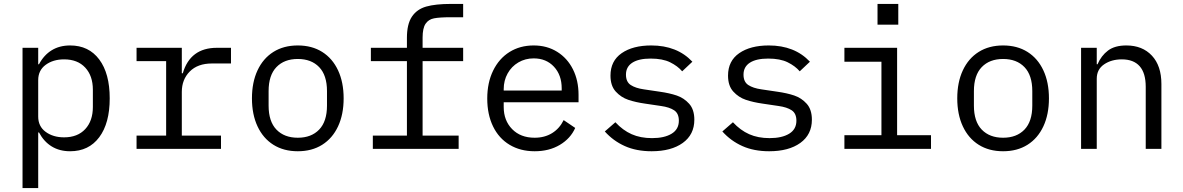

<svg xmlns="http://www.w3.org/2000/svg" viewBox="-20 -760 6040 980"><path d="M95 -516H175V-432H179Q204 -479 244 -503.5Q284 -528 338 -528Q433 -528 486.5 -456.5Q540 -385 540 -258Q540 -131 486.5 -59.5Q433 12 338 12Q284 12 244 -12.5Q204 -37 179 -84H175V200H95ZM454 -214V-302Q454 -373 415 -415Q376 -457 307 -457Q251 -457 213 -429Q175 -401 175 -351V-165Q175 -115 213 -87Q251 -59 307 -59Q376 -59 415 -101Q454 -143 454 -214Z M677 -68H828V-448H677V-516H908V-386H913Q951 -516 1087 -516H1159V-436H1062Q989 -436 948.5 -395Q908 -354 908 -291V-68H1108V0H677Z M1266 -258Q1266 -340 1294.5 -401Q1323 -462 1375.5 -495Q1428 -528 1500 -528Q1572 -528 1624.5 -495Q1677 -462 1705.5 -401Q1734 -340 1734 -258Q1734 -176 1705.5 -115Q1677 -54 1624.5 -21Q1572 12 1500 12Q1428 12 1375.5 -21Q1323 -54 1294.5 -115Q1266 -176 1266 -258ZM1649 -221V-295Q1649 -376 1609 -417.5Q1569 -459 1500 -459Q1431 -459 1391 -417.5Q1351 -376 1351 -295V-221Q1351 -140 1391 -98.5Q1431 -57 1500 -57Q1569 -57 1609 -98.5Q1649 -140 1649 -221Z M1883 -68H2057V-448H1873V-516H2057V-567Q2057 -637 2082.5 -675Q2108 -713 2155.5 -726.5Q2203 -740 2282 -740H2344V-672H2281Q2224 -672 2195.5 -666.5Q2167 -661 2152 -638.5Q2137 -616 2137 -568V-516H2344V-448H2137V-68H2321V0H1883Z M2467 -257Q2467 -338 2497 -399.5Q2527 -461 2580.5 -494.5Q2634 -528 2704 -528Q2772 -528 2824 -495.5Q2876 -463 2904.5 -406Q2933 -349 2933 -276V-238H2551V-214Q2551 -145 2594 -101Q2637 -57 2709 -57Q2760 -57 2798 -80.5Q2836 -104 2857 -147L2916 -107Q2892 -53 2837.5 -20.5Q2783 12 2709 12Q2636 12 2581 -21Q2526 -54 2496.5 -115Q2467 -176 2467 -257ZM2551 -305V-298H2847V-309Q2847 -377 2807.5 -419.5Q2768 -462 2704 -462Q2661 -462 2626 -441.5Q2591 -421 2571 -385Q2551 -349 2551 -305Z M3067 -89 3121 -136Q3159 -95 3204 -75Q3249 -55 3308 -55Q3371 -55 3408 -77.5Q3445 -100 3445 -144Q3445 -181 3421 -197Q3397 -213 3354 -219L3273 -231Q3224 -238 3187 -250.5Q3150 -263 3123 -292.5Q3096 -322 3096 -374Q3096 -449 3153 -488.5Q3210 -528 3304 -528Q3436 -528 3514 -445L3462 -396Q3439 -423 3400.5 -442Q3362 -461 3301 -461Q3240 -461 3207.5 -440Q3175 -419 3175 -379Q3175 -342 3199.5 -326Q3224 -310 3266 -304L3347 -292Q3397 -285 3434 -272.5Q3471 -260 3497.5 -230.5Q3524 -201 3524 -149Q3524 -73 3465 -30.5Q3406 12 3306 12Q3228 12 3169 -14.5Q3110 -41 3067 -89Z M3667 -89 3721 -136Q3759 -95 3804 -75Q3849 -55 3908 -55Q3971 -55 4008 -77.5Q4045 -100 4045 -144Q4045 -181 4021 -197Q3997 -213 3954 -219L3873 -231Q3824 -238 3787 -250.5Q3750 -263 3723 -292.5Q3696 -322 3696 -374Q3696 -449 3753 -488.5Q3810 -528 3904 -528Q4036 -528 4114 -445L4062 -396Q4039 -423 4000.5 -442Q3962 -461 3901 -461Q3840 -461 3807.5 -440Q3775 -419 3775 -379Q3775 -342 3799.5 -326Q3824 -310 3866 -304L3947 -292Q3997 -285 4034 -272.5Q4071 -260 4097.5 -230.5Q4124 -201 4124 -149Q4124 -73 4065 -30.5Q4006 12 3906 12Q3828 12 3769 -14.5Q3710 -41 3667 -89Z M4290 -70H4479V-445H4290V-516H4559V-70H4732V0H4290ZM4565 -740V-634H4459V-740Z M4866 -258Q4866 -340 4894.5 -401Q4923 -462 4975.5 -495Q5028 -528 5100 -528Q5172 -528 5224.5 -495Q5277 -462 5305.5 -401Q5334 -340 5334 -258Q5334 -176 5305.5 -115Q5277 -54 5224.5 -21Q5172 12 5100 12Q5028 12 4975.5 -21Q4923 -54 4894.5 -115Q4866 -176 4866 -258ZM5249 -221V-295Q5249 -376 5209 -417.5Q5169 -459 5100 -459Q5031 -459 4991 -417.5Q4951 -376 4951 -295V-221Q4951 -140 4991 -98.5Q5031 -57 5100 -57Q5169 -57 5209 -98.5Q5249 -140 5249 -221Z M5498 0V-516H5578V-432H5582Q5601 -476 5635.5 -502Q5670 -528 5729 -528Q5811 -528 5859.5 -476Q5908 -424 5908 -331V0H5828V-317Q5828 -387 5797 -422Q5766 -457 5706 -457Q5653 -457 5615.5 -431.5Q5578 -406 5578 -358V0Z"/></svg>

Font: iA Writer Duo V
Style: Regular
Weight: 400
Designer: Mike Abbink, Paul van der Laan, Pieter van Rosmalen, Oliver Reichenstein
Foundry: Information Architects Inc.
Version: Version 2.000